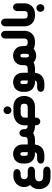

<svg xmlns="http://www.w3.org/2000/svg" viewBox="1288 -1960 960 3577"><g transform="rotate(-90 1768.5 -171.0)"><path d="M113 -92Q85 -122 79 -150.5Q73 -179 73 -201Q73 -260 100.5 -305Q128 -350 175 -376Q222 -402 278 -402H326Q360 -402 383.5 -383Q407 -364 407 -334Q407 -305 383.5 -286Q360 -267 326 -267H282Q265 -267 250.5 -258Q236 -249 227 -234.5Q218 -220 218 -201Q218 -182 227 -167Q236 -152 250.5 -143.5Q265 -135 282 -135H373Q406 -135 429.5 -116Q453 -97 453 -68Q453 -38 429.5 -19Q406 0 373 0H286Q242 0 219 11Q196 22 187.5 39.5Q179 57 179 76Q179 96 187.5 114Q196 132 219 143Q242 154 286 154H373Q407 154 430 173Q453 192 453 221Q453 251 430 270Q407 289 373 289H250Q192 289 150.5 269.5Q109 250 83.5 218.5Q58 187 46 150Q34 113 34 77Q34 39 44 7.5Q54 -24 72 -49Q90 -74 113 -92Z M943 0H865V4Q861 51 837 90Q813 129 769 152Q725 175 660 175H591Q558 175 534.5 156Q511 137 511 107Q511 78 534.5 59Q558 40 591 40H649Q667 40 679.5 37.5Q692 35 700 30Q708 25 713 18Q718 11 720 2L721 0H689Q649 0 608 -18.5Q567 -37 539 -78Q511 -119 511 -188V-220Q511 -289 539 -330.5Q567 -372 608 -390Q649 -408 689 -408Q729 -408 769.5 -390Q810 -372 838 -330.5Q866 -289 866 -220V-135H943ZM723 -135V-218Q723 -241 717.5 -253Q712 -265 704.5 -269Q697 -273 689 -273Q681 -273 673 -269Q665 -265 660 -253Q655 -241 655 -218V-190Q655 -166 660 -154Q665 -142 673 -138.5Q681 -135 689 -135Z M1503 -439Q1470 -439 1450.5 -461.5Q1431 -484 1432 -509V-515Q1431 -541 1450.5 -563Q1470 -585 1503 -585Q1536 -585 1555.5 -563Q1575 -541 1575 -515V-509Q1575 -484 1555.5 -461.5Q1536 -439 1503 -439ZM1223 0H1209Q1166 0 1135 -10Q1104 -20 1079 -34Q1055 -20 1024 -10Q993 0 952 0H931V-135H934Q981 -135 994.5 -152.5Q1008 -170 1008 -195V-209Q1008 -242 1029 -265.5Q1050 -289 1079 -289Q1109 -289 1130 -265.5Q1151 -242 1151 -209V-195Q1151 -168 1166 -151.5Q1181 -135 1221 -135H1223V-193Q1223 -260 1255 -306.5Q1287 -353 1342 -377.5Q1397 -402 1467 -402H1563Q1633 -402 1678.5 -374.5Q1724 -347 1746.5 -303Q1769 -259 1769 -207V-195Q1769 -144 1746.5 -99.5Q1724 -55 1678.5 -27.5Q1633 0 1563 0H1367V19Q1367 53 1346 76Q1325 99 1295 99Q1265 99 1244 76Q1223 53 1223 19ZM1367 -135H1560Q1587 -136 1601 -144Q1615 -152 1620 -165.5Q1625 -179 1625 -195V-207Q1625 -223 1620 -236Q1615 -249 1601 -257.5Q1587 -266 1560 -267H1458Q1430 -267 1409.5 -258.5Q1389 -250 1378 -234Q1367 -218 1367 -193Z M2279 0H2201V4Q2197 51 2173 90Q2149 129 2105 152Q2061 175 1996 175H1927Q1894 175 1870.5 156Q1847 137 1847 107Q1847 78 1870.5 59Q1894 40 1927 40H1985Q2003 40 2015.5 37.5Q2028 35 2036 30Q2044 25 2049 18Q2054 11 2056 2L2057 0H2025Q1985 0 1944 -18.5Q1903 -37 1875 -78Q1847 -119 1847 -188V-220Q1847 -289 1875 -330.5Q1903 -372 1944 -390Q1985 -408 2025 -408Q2065 -408 2105.5 -390Q2146 -372 2174 -330.5Q2202 -289 2202 -220V-135H2279ZM2059 -135V-218Q2059 -241 2053.5 -253Q2048 -265 2040.5 -269Q2033 -273 2025 -273Q2017 -273 2009 -269Q2001 -265 1996 -253Q1991 -241 1991 -218V-190Q1991 -166 1996 -154Q2001 -142 2009 -138.5Q2017 -135 2025 -135Z M2775 -135V0H2761Q2726 0 2698 -7Q2670 -14 2647 -27Q2622 -1 2587.5 11Q2553 23 2521 23Q2490 23 2455 11.5Q2420 0 2395 -27Q2373 -14 2344.5 -7Q2316 0 2281 0H2267V-135H2270Q2316 -135 2329.5 -152.5Q2343 -170 2343 -195V-220Q2343 -289 2371 -330.5Q2399 -372 2440.5 -390Q2482 -408 2521 -408Q2561 -408 2602 -390Q2643 -372 2671 -330.5Q2699 -289 2699 -220V-195Q2699 -170 2712.5 -152.5Q2726 -135 2772 -135ZM2555 -167V-218Q2555 -242 2549.5 -253.5Q2544 -265 2536.5 -269Q2529 -273 2521 -273Q2514 -273 2506 -269Q2498 -265 2492.5 -253.5Q2487 -242 2487 -218V-167Q2487 -143 2492.5 -131Q2498 -119 2506 -115.5Q2514 -112 2521 -112Q2529 -112 2536.5 -115.5Q2544 -119 2549.5 -131Q2555 -143 2555 -167Z M2763 0V-135H2766Q2812 -135 2825.5 -152.5Q2839 -170 2839 -195V-552Q2839 -585 2860 -608Q2881 -631 2911 -631Q2941 -631 2962 -608Q2983 -585 2983 -552V-195Q2983 -144 2960.5 -99.5Q2938 -55 2892.5 -27.5Q2847 0 2777 0Z M3287 0H3273Q3203 0 3157.5 -27.5Q3112 -55 3089.5 -99.5Q3067 -144 3067 -195V-553Q3067 -586 3088 -608.5Q3109 -631 3139 -631Q3169 -631 3190 -608.5Q3211 -586 3211 -553V-195Q3211 -170 3224.5 -152.5Q3238 -135 3284 -135H3287Z M3275 0V-135H3278Q3324 -135 3337.5 -152.5Q3351 -170 3351 -195V-328Q3351 -362 3372 -385Q3393 -408 3423 -408Q3453 -408 3474 -385Q3495 -362 3495 -328V-195Q3495 -144 3472.5 -99.5Q3450 -55 3404.5 -27.5Q3359 0 3289 0ZM3408 174Q3376 174 3356 151.5Q3336 129 3337 104V98Q3336 72 3356 50Q3376 28 3408 28Q3441 28 3460.5 50Q3480 72 3480 98V104Q3480 129 3460.5 151.5Q3441 174 3408 174Z"/></g></svg>

Font: Beiruti Black
Style: Regular
Weight: 900
Designer: Arlette Boutros
Foundry: Boutros
Version: Version 1.41